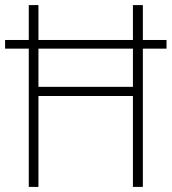

<svg xmlns="http://www.w3.org/2000/svg" viewBox="-20 -734 675 754"><path d="M93 0V-543H0V-577H93V-714H131V-577H502V-714H541V-577H634V-543H541V0H502V-357H131V0ZM131 -393H502V-543H131Z"/></svg>

Font: Noto Sans Sinhala SemiCondensed ExtraLight
Style: Regular
Weight: 200
Width: 4
Designer: Jelle Bosma - Monotype Design Team
Foundry: Monotype Imaging Inc.
Version: Version 2.006; ttfautohint (v1.8.4.7-5d5b)